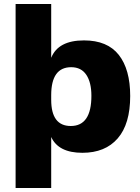

<svg xmlns="http://www.w3.org/2000/svg" viewBox="-20 -750 702 960"><path d="M236 190H58V-730H236V-461Q271 -548 400 -548Q517 -548 574 -475.5Q631 -403 631 -270Q631 -130 568.5 -58Q506 14 392 14Q272 14 236 -65ZM236 -251Q236 -120 334 -120Q437 -120 437 -271Q437 -338 411.5 -376Q386 -414 336 -414Q236 -414 236 -274Z"/></svg>

Font: Nacelle Heavy
Style: Regular
Weight: 800
Designer: Sora Sagano
Foundry: Sora Sagano
Version: Version 1.000;FEAKit 1.0